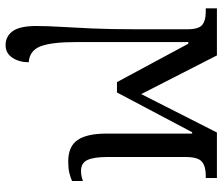

<svg xmlns="http://www.w3.org/2000/svg" viewBox="-76 -500 816 705"><g transform="rotate(90 332.5 -148.0)"><path d="M146 240Q114 240 95 214Q76 188 76 127Q76 87 79 38.5Q82 -10 85 -77.5Q88 -145 88 -244V-427Q88 -469 72 -482Q56 -495 25 -495H11V-536H184L326 -258L467 -536H634V-495H623Q592 -495 574.5 -481Q557 -467 557 -420V-133Q557 -84 568 -60.5Q579 -37 608 -37Q627 -37 645 -44V-4Q632 2 615 6Q598 10 574 10Q518 10 494.5 -24.5Q471 -59 471 -131V-445H466L320 -169H282L141 -431H135V-18Q135 71 150.5 111.5Q166 152 209 155Q209 190 192.5 215Q176 240 146 240Z"/></g></svg>

Font: Noto Serif Condensed
Style: Regular
Weight: 400
Width: 3
Designer: Monotype Design Team
Foundry: Monotype Imaging Inc.
Version: Version 2.013; ttfautohint (v1.8.4.7-5d5b)